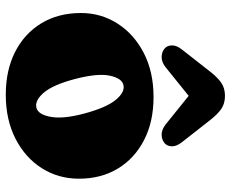

<svg xmlns="http://www.w3.org/2000/svg" viewBox="-87 -697 798 664"><g transform="rotate(90 312.0 -365.0)"><path d="M315.5 -497Q401 -497 464.5 -464.2Q528 -431.5 563 -373.5Q598 -315.5 598 -239Q598 -167.5 561.5 -110.2Q525 -53 459.5 -19.5Q394 14 307.5 14Q222.5 14 159 -18.5Q95.5 -51 60.2 -109.5Q25 -168 25 -246Q25 -315.5 61.5 -372.5Q98 -429.5 163.2 -463.2Q228.5 -497 315.5 -497ZM353 -92Q376.5 -98.5 384.2 -142Q392 -185.5 372.5 -258Q352 -334.5 324.8 -367Q297.5 -399.5 272.5 -392.5Q250 -386 241.5 -344.8Q233 -303.5 253 -226Q273 -149.5 300.5 -117.5Q328 -85.5 353 -92ZM213.5 -539.5Q195 -524.5 176.8 -525Q158.5 -525.5 147 -536Q137.5 -544.5 137 -560.5Q136.5 -576.5 151.5 -595.5L227.5 -692.5Q246.5 -717 265.2 -730.5Q284 -744 311.5 -744Q339 -744 357.8 -730.5Q376.5 -717 395.5 -692.5L471.5 -595.5Q486.5 -576.5 486 -560.5Q485.5 -544.5 476 -536Q464.5 -525.5 446.5 -525Q428.5 -524.5 409.5 -539.5L311.5 -618.5Z"/></g></svg>

Font: Fraunces 9pt SuperSoft Black
Style: Regular
Weight: 900
Version: Version 1.000;[b76b70a41]